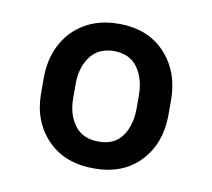

<svg xmlns="http://www.w3.org/2000/svg" viewBox="-53 -781 555 502"><g transform="rotate(10 224.5 -530.0)"><path d="M55.7 -509.8V-547.9Q55.7 -598.6 76.2 -637.7Q96.7 -676.8 134.8 -699.2Q172.9 -721.7 224.6 -721.7Q303.2 -721.7 348.4 -672.6Q393.6 -623.5 393.6 -547.9V-509.8Q393.6 -434.6 348.6 -386.2Q303.7 -337.9 225.6 -337.9Q147 -337.9 101.1 -386.2Q55.2 -434.6 55.7 -509.8ZM140.6 -547.9V-509.8Q140.6 -466.3 161.9 -437.7Q183.1 -409.2 225.6 -409.2Q267.6 -409.2 287.8 -437.7Q308.1 -466.3 308.6 -509.8V-547.9Q308.1 -590.8 287.6 -619.9Q267.1 -648.9 224.6 -649.4Q183.1 -648.9 161.9 -619.9Q140.6 -590.8 140.6 -547.9Z"/></g></svg>

Font: GitLab Sans
Style: Regular
Weight: 400
Designer: Rasmus Andersson
Foundry: Modifications by GitLab B.V., manufactured by rsms
Version: Version 4.000;git-c8fb6b7